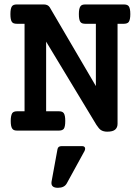

<svg xmlns="http://www.w3.org/2000/svg" viewBox="-20 -600 640 882"><path d="M443.8 -2.4Q434.6 -8.3 422.9 -26.4L191.9 -408.7V-88.9H249Q257.8 -88.9 263.7 -86.9Q269.5 -85 272.9 -80.1Q279.8 -70.3 279.8 -44.4Q279.8 -18.6 273.4 -8.8Q267.1 0 249 0H60.1Q51.3 0 45.4 -2Q39.6 -3.9 36.1 -9.3Q29.3 -19 29.3 -44.4Q29.3 -68.8 36.1 -80.1Q39.6 -85 45.4 -86.9Q51.3 -88.9 60.1 -88.9H92.8V-490.7H58.6Q49.3 -490.7 43.5 -492.7Q37.6 -494.6 34.2 -500Q27.8 -509.8 27.8 -535.2Q27.8 -561 34.7 -570.8Q38.1 -575.7 43.7 -577.6Q49.3 -579.6 58.6 -579.6H180.7Q200.2 -579.6 208.5 -566.4L420.4 -204.6V-490.7H373Q363.8 -490.7 358.2 -492.7Q352.5 -494.6 349.1 -499.5Q342.3 -509.3 342.3 -535.2Q342.3 -560.5 349.1 -570.3Q352.5 -575.7 358.2 -577.6Q363.8 -579.6 373 -579.6H547.9Q556.6 -579.6 562.5 -577.6Q568.4 -575.7 571.8 -570.8Q578.6 -561 578.6 -535.2Q578.6 -509.3 571.3 -499Q564.9 -490.7 547.9 -490.7H520V-31.2Q520 -14.2 509 -4.6Q498 4.9 472.7 4.9Q455.6 4.9 443.8 -2.4ZM286.6 242.7Q275.4 262.7 246.1 262.7Q216.3 262.7 216.3 240.7Q216.3 236.8 216.8 234.4L244.1 85.4Q246.6 71.3 262.7 71.3H357.9Q364.3 71.3 367.7 74.5Q371.1 77.6 371.1 83Q371.1 87.9 368.2 93.8Z"/></svg>

Font: Courier Prime SemiBold
Style: Regular
Weight: 600
Designer: Alan Dague-Greene
Foundry: Quote-Unquote Apps
Version: Version 1.202